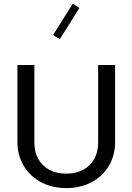

<svg xmlns="http://www.w3.org/2000/svg" viewBox="-20 -985 701 1016"><path d="M499.4 -641V-231.2Q499.4 -180.3 478.5 -143.3Q457.7 -106.3 419.8 -86.2Q381.9 -66.1 330.7 -66.1Q279.6 -66.1 241.7 -86.2Q203.8 -106.3 182.9 -143.3Q161.9 -180.3 161.9 -231.2V-641H72.2V-235Q72.2 -161.9 105.9 -106.6Q139.5 -51.3 198.1 -20.5Q256.7 10.3 330.7 10.3Q405.3 10.3 463.7 -20.5Q522 -51.3 555.5 -106.6Q589.1 -161.9 589.1 -235V-641ZM364.8 -965.4 261.2 -800 296.5 -777.5 400.1 -942.9Z"/></svg>

Font: Estedad-VF-FD Black
Style: Regular
Weight: 900
Designer: Amin Abedi
Version: Version 4.000